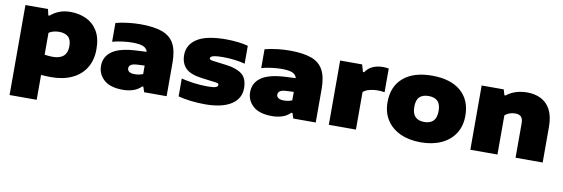

<svg xmlns="http://www.w3.org/2000/svg" viewBox="-56 -979 4746 1618"><g transform="rotate(10 2317.5 -169.5)"><path d="M58 220V-550H251L263 -497H273Q304 -525 346.8 -542Q389.5 -559 444 -559Q516.5 -559 577.5 -531Q638.5 -503 675.2 -443Q712 -383 712 -287Q712 -193.5 671 -126.8Q630 -60 554.2 -24.5Q478.5 11 375 11Q352.5 11 330.8 9.8Q309 8.5 290 7V220ZM358 -160Q483 -160 483 -272Q483 -329 454.8 -353Q426.5 -377 379 -377Q356 -377 332 -371.5Q308 -366 290 -353V-166Q303.5 -164 321 -162Q338.5 -160 358 -160Z M989 11Q881 11 827.5 -37.2Q774 -85.5 774 -156Q774 -236.5 840.2 -282.5Q906.5 -328.5 1051 -335L1132.5 -339Q1124.5 -369 1094.5 -382Q1064.5 -395 1001 -395Q966 -395 918.8 -389.2Q871.5 -383.5 831 -372V-533Q882 -546.5 939.2 -552.8Q996.5 -559 1043 -559Q1157 -559 1227.5 -533.8Q1298 -508.5 1330.5 -449Q1363 -389.5 1363 -287V0H1171L1156 -45H1146Q1117 -15 1076.2 -2Q1035.5 11 989 11ZM1003 -175Q1003 -158 1018.2 -147Q1033.5 -136 1065 -136Q1081.5 -136 1100.5 -139Q1119.5 -142 1136 -150V-222L1074 -219Q1034.5 -217 1018.8 -205.5Q1003 -194 1003 -175Z M1692 11Q1630.5 11 1570.5 3.8Q1510.5 -3.5 1463 -16V-169Q1510.5 -156.5 1570 -148.8Q1629.5 -141 1688 -141Q1739 -141 1757.5 -148.2Q1776 -155.5 1776 -168Q1776 -176.5 1770.5 -180.8Q1765 -185 1746 -187L1628 -202Q1528.5 -215 1488.2 -257Q1448 -299 1448 -368Q1448 -456 1527 -507.5Q1606 -559 1776 -559Q1825.5 -559 1877 -553Q1928.5 -547 1963 -537V-384Q1928.5 -394 1877.2 -400.5Q1826 -407 1778 -407Q1729 -407 1705 -402.8Q1681 -398.5 1673.5 -391.8Q1666 -385 1666 -378Q1666 -371.5 1672.2 -367.5Q1678.5 -363.5 1697 -361L1815 -346Q1899 -335.5 1946.5 -299.5Q1994 -263.5 1994 -178Q1994 -89.5 1915.8 -39.2Q1837.5 11 1692 11Z M2265 11Q2157 11 2103.5 -37.2Q2050 -85.5 2050 -156Q2050 -236.5 2116.2 -282.5Q2182.5 -328.5 2327 -335L2408.5 -339Q2400.5 -369 2370.5 -382Q2340.5 -395 2277 -395Q2242 -395 2194.8 -389.2Q2147.5 -383.5 2107 -372V-533Q2158 -546.5 2215.2 -552.8Q2272.5 -559 2319 -559Q2433 -559 2503.5 -533.8Q2574 -508.5 2606.5 -449Q2639 -389.5 2639 -287V0H2447L2432 -45H2422Q2393 -15 2352.2 -2Q2311.5 11 2265 11ZM2279 -175Q2279 -158 2294.2 -147Q2309.5 -136 2341 -136Q2357.5 -136 2376.5 -139Q2395.5 -142 2412 -150V-222L2350 -219Q2310.5 -217 2294.8 -205.5Q2279 -194 2279 -175Z M2751 0V-550H2939L2957 -488H2967Q2990.5 -524 3028.5 -541.5Q3066.5 -559 3116 -559Q3129.5 -559 3143 -557.8Q3156.5 -556.5 3166 -555V-352Q3151 -355 3133.8 -356Q3116.5 -357 3102 -357Q3069 -357 3035.5 -348Q3002 -339 2983 -321V0Z M3538 11Q3437.5 11 3362.8 -23.5Q3288 -58 3246.5 -122Q3205 -186 3205 -275Q3205 -408.5 3292 -483.8Q3379 -559 3538 -559Q3697 -559 3784 -483.8Q3871 -408.5 3871 -275Q3871 -186 3829.8 -122Q3788.5 -58 3713.5 -23.5Q3638.5 11 3538 11ZM3538 -163Q3589 -163 3615.5 -190.2Q3642 -217.5 3642 -275Q3642 -333 3615.5 -359Q3589 -385 3538 -385Q3487 -385 3460.5 -359Q3434 -333 3434 -275Q3434 -217.5 3460.5 -190.2Q3487 -163 3538 -163Z M3962 0V-550H4151L4165 -502H4175Q4207.5 -529 4253 -544Q4298.5 -559 4351 -559Q4418 -559 4470 -532.8Q4522 -506.5 4551.5 -450.2Q4581 -394 4581 -304V0H4349V-291Q4349 -334.5 4332 -350.8Q4315 -367 4282 -367Q4256 -367 4232.5 -358.2Q4209 -349.5 4194 -335V0Z"/></g></svg>

Font: Encode Sans Expanded Black
Style: Regular
Weight: 900
Width: 7
Designer: Multiple Designers
Foundry: Impallari Type
Version: Version 3.000; ttfautohint (v1.8.3) -l 8 -r 50 -G 200 -x 14 